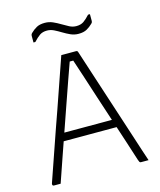

<svg xmlns="http://www.w3.org/2000/svg" viewBox="-132 -1006 913 1099"><g transform="rotate(-15 325.0 -456.5)"><path d="M147 -277H439Q447 -277 455 -277Q463 -277 470 -277L492 -287L498 -257L503 -230H158Q155 -230 152.5 -231.5Q150 -233 148.5 -235.5Q147 -238 147 -241ZM89 0Q79 0 69.5 0Q60 0 49 0Q46 0 43.5 -2Q41 -4 40.5 -7Q40 -10 41 -14Q58 -64 75.5 -113.5Q93 -163 110 -213Q127 -263 144.5 -312.5Q162 -362 179.5 -411.5Q197 -461 214 -511Q231 -561 248.5 -610.5Q266 -660 283 -710Q305 -710 329.5 -710Q354 -710 370 -710Q374 -710 376.5 -708.5Q379 -707 380 -704.5Q381 -702 382 -699Q408 -619 434 -539Q460 -459 486 -379.5Q512 -300 538 -220Q564 -140 590 -60Q595 -45 600 -30Q605 -15 610 0Q599 0 588 0Q577 0 566 0Q562 0 559.5 -1.5Q557 -3 555.5 -7Q554 -11 551 -18Q535 -68 513.5 -134.5Q492 -201 467.5 -275Q443 -349 419 -423Q395 -497 374 -562Q353 -627 337 -674L353 -662H308L324 -673Q307 -626 285.5 -565Q264 -504 239.5 -433.5Q215 -363 189 -288.5Q163 -214 137.5 -140.5Q112 -67 89 0ZM410 -848Q436 -848 453 -859.5Q470 -871 491 -894H502Q502 -885 502 -875Q502 -865 502 -854Q502 -851 501 -847.5Q500 -844 495 -839Q479 -823 460 -812.5Q441 -802 411 -802Q386 -802 364 -812Q342 -822 321.5 -834.5Q301 -847 281 -857Q261 -867 240 -867Q214 -867 197 -855.5Q180 -844 159 -821H148Q148 -830 148 -840.5Q148 -851 148 -861Q148 -863 149 -867Q150 -871 155 -876Q171 -892 190 -902.5Q209 -913 239 -913Q264 -913 286.5 -903Q309 -893 329.5 -880.5Q350 -868 369.5 -858Q389 -848 410 -848Z"/></g></svg>

Font: Recursive Sans Linear Light
Style: Regular
Weight: 300
Version: Version 1.085